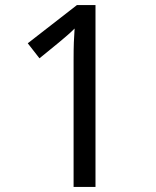

<svg xmlns="http://www.w3.org/2000/svg" viewBox="-20 -734 612 754"><path d="M355 0H269V-499Q269 -542 270 -568Q271 -594 273 -622Q257 -606 244 -595Q231 -584 211 -567L135 -505L89 -564L282 -714H355Z"/></svg>

Font: Noto Sans Chakma
Style: Regular
Weight: 400
Designer: Zachary Quinn Scheuren - Monotype Design Team
Foundry: Monotype Imaging Inc.
Version: Version 2.003; ttfautohint (v1.8.4.7-5d5b)